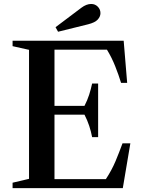

<svg xmlns="http://www.w3.org/2000/svg" viewBox="-20 -972 741 992"><path d="M45 0V-28L130 -48V-714.5L45 -733.5V-761.5H619L637 -544H605.5Q593 -585 575.2 -629.8Q557.5 -674.5 532.5 -715.5H261.5V-425H416.5Q431.5 -454 440.8 -483Q450 -512 456 -540.5H487V-263.5H456Q450.5 -292.5 441 -321.5Q431.5 -350.5 416.5 -379.5H261.5V-46.5H527Q557.5 -93 576.8 -139Q596 -185 613 -231.5H653.5L614.5 0ZM280 -808 267 -831.5 400.5 -932Q426.5 -951.5 451 -951.5Q471.5 -951.5 485.2 -937.5Q499 -923.5 499 -904Q499 -886.5 485 -871Q471 -855.5 435.5 -846.5Z"/></svg>

Font: Libre Caslon Text Medium
Style: Regular
Weight: 500
Designer: Pablo Impallari, Rodrigo Fuenzalida, Katja Schimmel
Foundry: Pablo Impallari, Rodrigo Fuenzalida
Version: Version 2.000